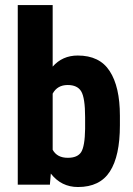

<svg xmlns="http://www.w3.org/2000/svg" viewBox="-20 -731 527 760"><path d="M316.9 -220.7V-267.1Q316.9 -343.8 301.3 -369.6Q286.1 -394.5 248 -394.5Q207 -394.5 188.5 -360.4V-138.2Q206.1 -106 249 -106.4Q286.6 -106.4 301.3 -128.9Q315.9 -152.3 316.9 -220.7ZM454.6 -272.9V-234.9Q454.6 -113.3 415 -52.2Q375.5 9.3 288.6 9.3Q222.7 9.3 181.2 -43.9L177.7 -2.9V0H174.3H53.7H50.3V-3.4V-710.9H188.5V-467.3Q227.1 -511.2 287.6 -511.2Q374.5 -511.2 414.1 -449.7Q454.6 -387.7 454.6 -272.9Z"/></svg>

Font: MAUL Condensed Bold
Style: Condensed Bold
Weight: 700
Designer: MAUL
Version: Version 1.0; 2020; ttfautohint (v1.8.3)